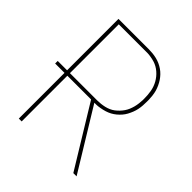

<svg xmlns="http://www.w3.org/2000/svg" viewBox="-200 -868 1001 1001"><g transform="rotate(45 300.0 -367.5)"><path d="M99 0V-337H30V-356H99V-735H321Q336 -735 351 -733.5Q366 -732 380.5 -728.5Q395 -725 408.5 -719Q422 -713 434.5 -704.5Q447 -696 457.5 -685Q468 -674 476 -662Q484 -650 490.5 -636Q497 -622 501 -608Q505 -594 507 -576.5Q509 -559 509 -549V-536Q509 -521 508 -506Q507 -491 504 -476.5Q501 -462 495.5 -448Q490 -434 483 -421Q476 -408 466 -396.5Q456 -385 444.5 -375.5Q433 -366 420 -359Q407 -352 392.5 -347.5Q378 -343 361 -340Q344 -337 334 -337H319L525 0H501L295 -337H120V0ZM120 -356H321Q334 -356 347.5 -357.5Q361 -359 374 -362Q387 -365 399.5 -370.5Q412 -376 422.5 -384Q433 -392 442.5 -402Q452 -412 459.5 -423Q467 -434 472 -446Q477 -458 480.5 -471Q484 -484 486 -500Q488 -516 488 -525V-536Q488 -549 487 -562.5Q486 -576 483.5 -589.5Q481 -603 476.5 -615.5Q472 -628 465.5 -639.5Q459 -651 450.5 -661.5Q442 -672 431.5 -681Q421 -690 409.5 -696.5Q398 -703 385 -707Q372 -711 356.5 -713.5Q341 -716 333 -716H120Z"/></g></svg>

Font: Iosevka Aile Thin
Style: Regular
Weight: 100
Designer: Belleve Invis
Foundry: Belleve Invis
Version: Version 31.1.0; ttfautohint (v1.8.4)